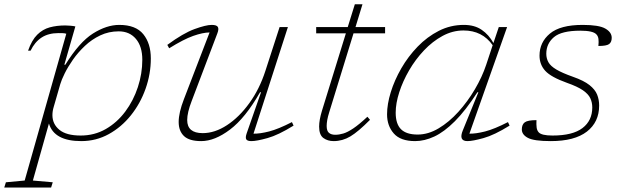

<svg xmlns="http://www.w3.org/2000/svg" viewBox="-88 -636 2844 879"><path d="M153.5 198.5 146 222.5H-68.5L-61 198.5L25 190.5L215.5 -481.5Q208.5 -484 198.5 -484.2Q188.5 -484.5 180 -484.5Q133.5 -484.5 102.2 -464Q71 -443.5 52 -404H40.5Q57.5 -452.5 82.5 -477.2Q107.5 -502 139.8 -510.8Q172 -519.5 211 -519.5Q222 -519.5 235.5 -518.2Q249 -517 257 -515L206.5 -339.5H211Q275 -443 337.5 -482.5Q400 -522 458 -522Q533.5 -522 568 -479.5Q602.5 -437 602.5 -368.5Q602.5 -297.5 578.5 -229.8Q554.5 -162 511.2 -108Q468 -54 410 -22Q352 10 284 10Q160 10 136 -70.5L62.5 190.5ZM158 -147Q152 -127.5 152 -109Q152 -68 183.8 -41.8Q215.5 -15.5 281.5 -15.5Q344.5 -15.5 396.2 -45.2Q448 -75 485.5 -125.2Q523 -175.5 543.2 -237.2Q563.5 -299 563.5 -362.5Q563.5 -423.5 534.2 -458Q505 -492.5 455.5 -492.5Q410 -492.5 371 -474Q332 -455.5 300.8 -426Q269.5 -396.5 246.2 -363.2Q223 -330 208.2 -300Q193.5 -270 188 -251Z M1041.5 -26 1107 -213.5H1102.5Q1035 -95.5 965 -42.8Q895 10 833 10Q778.5 10 754.2 -13.2Q730 -36.5 730 -77.5Q730 -120 754 -182L871.5 -487.5Q840 -487 796.2 -471.5Q752.5 -456 686.5 -415L678 -430.5Q750.5 -484 802.8 -503Q855 -522 881 -522Q903.5 -522 909.2 -512.8Q915 -503.5 907 -483L789.5 -173.5Q769 -120.5 769 -86.5Q769 -26.5 840 -26.5Q895.5 -26.5 951.2 -63Q1007 -99.5 1053.5 -163.8Q1100 -228 1127 -311.5L1192 -512H1230L1072.5 -24Q1102 -23.5 1144 -34.2Q1186 -45 1248.5 -77L1256 -61Q1186 -17.5 1136.5 -3.8Q1087 10 1063 10Q1044.5 10 1039.5 2Q1034.5 -6 1041.5 -26Z M1419.5 -123Q1413 -102.5 1410.2 -86.8Q1407.5 -71 1407.5 -59.5Q1407.5 -36.5 1418 -27.8Q1428.5 -19 1446.5 -19Q1464.5 -19 1483.8 -24.8Q1503 -30.5 1529.2 -48Q1555.5 -65.5 1594 -101.5L1606 -87.5Q1552 -33 1516 -11.5Q1480 10 1439.5 10Q1412 10 1392.5 -4.2Q1373 -18.5 1373 -56.5Q1373 -86.5 1386 -129L1495.5 -483.5H1359.5V-512H1504L1536.5 -616.5H1571.5L1539.5 -512H1675V-483.5H1530.5Z M2031 -39.5 2102 -213.5H2097.5Q2043.5 -130 1994.5 -81Q1945.5 -32 1900.5 -11Q1855.5 10 1812.5 10Q1745.5 10 1714.8 -25Q1684 -60 1684 -112.5Q1684 -159 1701 -214Q1718 -269 1749.2 -323.2Q1780.5 -377.5 1824 -422.5Q1867.5 -467.5 1921 -494.8Q1974.5 -522 2035.5 -522Q2084.5 -522 2117.2 -499.5Q2150 -477 2171 -439L2195.5 -512H2233.5L2061 -24Q2090.5 -23.5 2132.8 -34.2Q2175 -45 2237.5 -77L2245 -61Q2175 -17.5 2125.5 -3.8Q2076 10 2052 10Q2010.5 10 2031 -39.5ZM1723.5 -120Q1723.5 -68.5 1748 -44.2Q1772.5 -20 1824 -20Q1872.5 -20 1920.2 -48.5Q1968 -77 2010.5 -124Q2053 -171 2086.2 -227.5Q2119.5 -284 2138 -340L2167.5 -429Q2120 -496.5 2034 -496.5Q1984 -496.5 1938 -471.5Q1892 -446.5 1853 -405.2Q1814 -364 1785 -314Q1756 -264 1739.8 -213.5Q1723.5 -163 1723.5 -120Z M2368 -86Q2367 -65.5 2368.8 -52.2Q2370.5 -39 2378 -30.5Q2391 -15.5 2441.5 -15.5Q2534 -15.5 2578.8 -49.8Q2623.5 -84 2623.5 -144Q2623.5 -167 2614.5 -186.2Q2605.5 -205.5 2580.5 -222.8Q2555.5 -240 2507 -257Q2434.5 -283 2408.2 -311.8Q2382 -340.5 2382 -381.5Q2382 -442.5 2429.5 -482.2Q2477 -522 2579.5 -522Q2654 -522 2683.2 -505.2Q2712.5 -488.5 2712.5 -463Q2712.5 -443 2700.5 -434.2Q2688.5 -425.5 2651.5 -425.5Q2653.5 -444.5 2651.8 -457.8Q2650 -471 2642 -479Q2626.5 -495.5 2569 -495.5Q2482.5 -495.5 2447.8 -465.8Q2413 -436 2413 -390Q2413 -368.5 2422.8 -351Q2432.5 -333.5 2459 -317.8Q2485.5 -302 2535 -284.5Q2585 -267 2610.8 -246.5Q2636.5 -226 2645.8 -202.8Q2655 -179.5 2655 -153Q2655 -77 2598.8 -33.5Q2542.5 10 2433.5 10Q2356.5 10 2328.8 -4.8Q2301 -19.5 2301 -43.5Q2301 -66 2314.5 -76Q2328 -86 2368 -86Z"/></svg>

Font: Newsreader Caption ExtraLight
Style: Italic
Weight: 275
Italic angle: -17°
Designer: Hugues Gentile
Foundry: Production Type
Version: Version 1.001